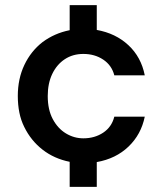

<svg xmlns="http://www.w3.org/2000/svg" viewBox="-20 -620 630 744"><path d="M250 104V7Q190 -5 145 -40Q100 -75 74 -128Q61 -154 55 -184Q49 -214 49 -248Q49 -315 74.5 -368.5Q100 -422 145 -457Q168 -474 194 -485.5Q220 -497 250 -503V-600H355V-504Q428 -491 477.5 -445Q527 -399 541 -328H423Q413 -367 380 -389Q347 -411 303 -411Q262 -411 231 -390.5Q200 -370 182.5 -333.5Q165 -297 165 -248Q165 -195 184.5 -158.5Q204 -122 235.5 -103Q267 -84 303 -84Q347 -84 380 -106Q413 -128 423 -168H541Q527 -99 478 -52Q429 -5 355 8V104Z"/></svg>

Font: Rethink Sans SemiBold
Style: Regular
Weight: 600
Designer: The Rethink Sans project authors (Hans Thiessen). DM Sans designed by Colophon Foundry.
Foundry: Rethink Communications LLC
Version: Version 1.001